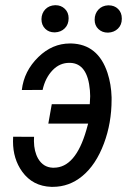

<svg xmlns="http://www.w3.org/2000/svg" viewBox="-20 -705 503 735"><path d="M248.5 -464.4Q247.1 -464.4 246.1 -464.4Q209 -464.8 181.6 -436.5Q153.3 -407.2 143.1 -360.8L63.5 -360.4Q71.8 -433.1 127 -486.8Q180.2 -538.6 248 -538.6Q250.5 -538.6 252.9 -538.6Q355.5 -535.6 391.6 -425.8Q405.8 -382.3 407.2 -332.5Q407.2 -328.1 407.2 -323.7Q407.2 -233.9 377.9 -155.8Q347.2 -73.7 294.9 -30.8Q245.1 10.3 182.1 10.3Q179.2 10.3 176.3 10.3Q105 7.8 64.9 -47.9Q29.8 -96.7 29.8 -163.6Q29.8 -172.4 30.3 -181.6L110.4 -181.2Q109.9 -172.4 109.9 -164.6Q110.4 -125 126 -97.7Q145.5 -64.5 181.6 -63Q184.1 -63 186 -63Q269 -63 310.5 -207L317.4 -231.9H165L178.2 -306.2H323.7L325.2 -336.9L324.2 -358.9Q315.4 -462.4 248.5 -464.4ZM356.9 -668.5Q371.1 -683.6 394 -684.6Q395 -684.6 395.5 -684.6Q418 -684.6 432.1 -670.7Q446.3 -656.7 446.3 -634.3Q446.3 -633.3 446.3 -632.8Q446.3 -609.9 431.6 -595.5Q417 -581.1 394 -580.1Q393.1 -580.1 392.6 -580.1Q371.1 -580.1 356.7 -593.8Q342.3 -607.4 342.3 -629.4Q342.3 -652.8 356.9 -668.5ZM138.7 -631.8Q139.2 -654.3 153.3 -669.2Q167.5 -684.1 190.9 -685.1Q191.9 -685.1 192.4 -685.1Q213.9 -685.1 228.3 -671.1Q242.7 -657.2 242.7 -635.3Q242.7 -611.3 228 -596.7Q213.4 -582 190.4 -581.1Q189.5 -581.1 189 -581.1Q167 -581.1 153.3 -594.7Q138.7 -608.9 138.7 -631.8Z"/></svg>

Font: MAUL Condensed Italic
Style: Condenced Regular Italic
Weight: 400
Italic angle: -12°
Designer: MAUL
Version: Version 1.0; 2020; ttfautohint (v1.8.3)